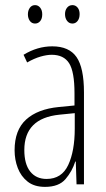

<svg xmlns="http://www.w3.org/2000/svg" viewBox="-20 -720 416 750"><path d="M184 -539Q250 -539 279 -497Q308 -455 308 -359V0H279L276 -89H274Q262 -51 236 -20.5Q210 10 156 10Q114 10 88 -10.5Q62 -31 49.5 -63.5Q37 -96 37 -133Q37 -212 82 -253Q127 -294 210 -302L271 -308V-356Q271 -440 250 -473Q229 -506 182 -506Q163 -506 138.5 -499Q114 -492 86 -476L72 -506Q126 -539 184 -539ZM212 -272Q75 -258 75 -134Q75 -79 98 -50Q121 -21 162 -21Q221 -21 246.5 -75.5Q272 -130 272 -218V-278ZM89 -664Q89 -679 96.5 -689.5Q104 -700 117 -700Q129 -700 137 -690Q145 -680 145 -664Q145 -647 137 -637.5Q129 -628 117 -628Q104 -628 96.5 -638.5Q89 -649 89 -664ZM234 -665Q234 -680 242 -690Q250 -700 263 -700Q275 -700 283 -690.5Q291 -681 291 -665Q291 -648 283 -638Q275 -628 263 -628Q250 -628 242 -638.5Q234 -649 234 -665Z"/></svg>

Font: Noto Sans Arabic ExtCond ExtLt
Style: Regular
Weight: 200
Width: 2
Designer: Monotype Design Team, Nadine Chahine, Nizar Qandah and Khaled Hosny
Foundry: Monotype Imaging Inc.
Version: Version 2.012; ttfautohint (v1.8.4.7-5d5b)